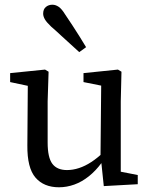

<svg xmlns="http://www.w3.org/2000/svg" viewBox="-20 -781 638 814"><path d="M230 13Q166 13 130.5 -28Q95 -69 96 -165L98 -437L122 -412L23 -433V-471L171 -486L186 -477L182 -351V-177Q182 -113 202 -86.5Q222 -60 264 -60Q289 -60 315 -68.5Q341 -77 367 -94Q393 -111 418 -135L431 -91H411Q386 -57 356.5 -33.5Q327 -10 295 1.5Q263 13 230 13ZM420 8 408 -107 406 -109 409 -418 334 -433V-471L480 -486L495 -477L492 -351V-53L564 -39V0ZM345 -581 316 -560Q297 -578 276.5 -596Q256 -614 237 -632Q218 -650 197 -668Q177 -687 170 -699.5Q163 -712 163 -723Q163 -742 174.5 -751.5Q186 -761 202 -761Q216 -761 229 -752Q242 -743 256 -720Q272 -697 287 -673.5Q302 -650 316.5 -627.5Q331 -605 345 -581Z"/></svg>

Font: Source Serif 4 18pt
Style: Regular
Weight: 400
Designer: Frank Grießhammer
Foundry: Adobe Systems Incorporated
Version: Version 4.004;hotconv 1.0.116;makeotfexe 2.5.65601